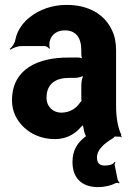

<svg xmlns="http://www.w3.org/2000/svg" viewBox="-20 -558 546 784"><path d="M408 118C386 118 376 107 376 86C376 69 383 54 396 41C407 29 422 18 442 6C444 4 451 -2 450 -4L446 -2C447 0 460 0 462 0H470C472 0 475 2 476 3L478 1C477 0 474 -2 474 -4C474 -5 476 -7 476 -7L474 -10C460 -43 454 -80 454 -128V-352C454 -383 449 -410 438 -433C407 -501 340 -538 252 -538C193 -538 141 -519 102 -488C75 -467 51 -436 43 -397C41 -382 29 -365 20 -358L23 -355C31 -362 53 -370 68 -370H161C169 -370 178 -364 181 -359L184 -361C181 -366 181 -383 183 -390C191 -419 214 -434 245 -434C290 -434 312 -404 312 -353V-338C312 -331 314 -318 318 -314L320 -317C316 -321 305 -323 299 -323H258C139 -323 29 -279 29 -148C29 -125 34 -104 43 -85C70 -30 129 10 204 10C252 10 287 -11 311 -40C315 -43 321 -49 322 -53L318 -54C316 -51 318 -44 320 -40C322 -28 324 -18 328 -8C329 -6 332 0 334 1V-3C332 -3 328 0 326 2C296 26 276 55 276 104C276 170 315 206 380 206C410 206 434 199 452 190C456 188 463 189 466 191L468 187C465 185 461 178 460 174L448 114C448 111 451 107 452 105L448 103C443 114 424 118 408 118ZM170 -159C170 -218 210 -240 262 -240H287C299 -240 321 -246 328 -253L324 -256C317 -249 312 -225 312 -211V-162C312 -159 312 -145 314 -143L316 -146C314 -148 308 -141 306 -138C291 -115 264 -98 230 -98C197 -98 170 -122 170 -159Z"/></svg>

Font: Asimov
Style: EdgeNar
Weight: 500
Designer: Google
Version: Version 2.000980: 2014